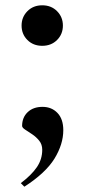

<svg xmlns="http://www.w3.org/2000/svg" viewBox="-20 -542 321 725"><path d="M139.5 -522Q173.5 -522 195.5 -499.8Q217.5 -477.5 217.5 -445.5Q217.5 -413 195.5 -391Q173.5 -369 139.5 -369Q105.5 -369 83.5 -391Q61.5 -413 61.5 -445.5Q61.5 -477.5 83.5 -499.8Q105.5 -522 139.5 -522ZM58.5 149.5Q99 119 119.2 89.2Q139.5 59.5 139.5 23.5Q139.5 3.5 128 -10.8Q116.5 -25 101.5 -35Q86.5 -45 75 -52.5Q63.5 -60 63.5 -66.5Q63.5 -98.5 84.5 -118.5Q105.5 -138.5 140.5 -138.5Q175 -138.5 197 -115.5Q219 -92.5 219 -50.5Q219 2.5 185.8 56.8Q152.5 111 72 163Z"/></svg>

Font: Newsreader Display Medium
Style: Regular
Weight: 500
Designer: Hugues Gentile
Foundry: Production Type
Version: Version 1.001